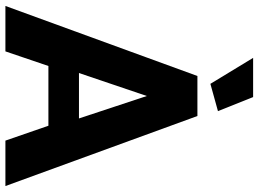

<svg xmlns="http://www.w3.org/2000/svg" viewBox="-143 -813 956 710"><g transform="rotate(90 335.0 -458.0)"><path d="M2 0H170L224 -159H445L500 0H668L409 -710H261ZM250 -272 335 -523 418 -272ZM290 -758 391 -786 339 -916H194Z"/></g></svg>

Font: Raleway
Style: ExtraBold
Weight: 800
Designer: Matt McInerney, Pablo Impallari, Rodrigo Fuenzalida
Foundry: Matt McInerney, Pablo Impallari, Rodrigo Fuenzalida
Version: Version 3.000